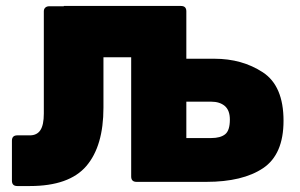

<svg xmlns="http://www.w3.org/2000/svg" viewBox="-20 -568 1005 644"><path d="M38 -114H80Q104 -114 115.5 -131.5Q127 -149 127 -187V-530Q127 -538 132 -542.5Q137 -547 145 -547H194V-548H587Q605 -548 605 -530V-371H699Q792 -371 861.5 -325.5Q931 -280 931 -163Q931 -50 862.5 -4Q794 42 672 42H438Q420 42 420 24V-376H327V-207Q327 -78 269.5 -11Q212 56 80 56H38Q20 56 20 38V-96Q20 -114 38 -114ZM688 -227H605V-105H689Q719 -105 735 -117.5Q751 -130 751 -167Q751 -198 734 -212.5Q717 -227 688 -227Z"/></svg>

Font: LINE Seed JP_TTF ExtraBold
Style: Regular
Weight: 800
Designer: LY Corporation & Fontrix & Fontworks
Version: Version 1.015